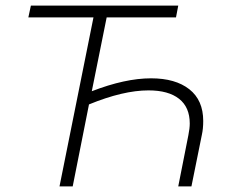

<svg xmlns="http://www.w3.org/2000/svg" viewBox="-20 -664 803 684"><path d="M704 -233Q704 -205 699 -183L662 0H615L651 -182Q656 -207 656 -224Q656 -282 618 -312Q580 -342 509 -342Q419 -342 297 -292L239 0H192L313 -602H81L90 -644H615L607 -602H360L307 -339Q426 -385 518 -385Q605 -385 654.5 -346Q704 -307 704 -233Z"/></svg>

Font: Montserrat Ace
Style: Light Italic
Weight: 300
Italic angle: -11.3°
Designer: Julieta Ulanovsky
Foundry: Julieta Ulanovsky
Version: Version 1